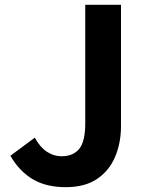

<svg xmlns="http://www.w3.org/2000/svg" viewBox="-20 -761 608 795"><path d="M252 14Q171 14 115.5 -19Q60 -52 23 -116L124 -191Q146 -151 174.5 -132.5Q203 -114 234 -114Q283 -114 308 -144.5Q333 -175 333 -251V-741H481V-239Q481 -170 457 -112.5Q433 -55 382.5 -20.5Q332 14 252 14Z"/></svg>

Font: Chiron Sans HK TT
Style: Bold
Weight: 700
Designer: Ryoko NISHIZUKA 西塚涼子 (kana, bopomofo & ideographs); Paul D. Hunt (Latin, Greek & Cyrillic); Sandoll Communications 산돌커뮤니
Foundry: Adobe
Version: Version 2.022;hotconv 1.0.109;makeotfexe 2.5.65596